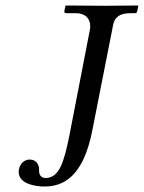

<svg xmlns="http://www.w3.org/2000/svg" viewBox="-20 -666 523 698"><path d="M146 -19C127 -19 122 -33 122 -46V-51C122 -63 115 -86 88 -86C73 -86 54 -76 49 -51C48 -48 48 -44 48 -41C48 3 109 12 141 12C204 12 282 -16 316 -194L391 -574C396 -602 413 -618 454 -618H470C475 -618 479 -621 479 -626L483 -645L481 -646C481 -646 398 -645 362 -645C323 -645 220 -646 220 -646L218 -645L214 -626C213 -621 216 -618 221 -618H257C291 -618 308 -597 308 -571C308 -567 308 -563 307 -559L232 -172C213 -79 196 -19 146 -19Z"/></svg>

Font: Libertinus Serif
Style: Italic
Weight: 400
Italic angle: -12°
Designer: Philipp H. Poll, Khaled Hosny
Foundry: Caleb Maclennan
Version: Version 7.050;RELEASE